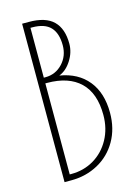

<svg xmlns="http://www.w3.org/2000/svg" viewBox="-115 -814 632 878"><g transform="rotate(-15 201.5 -375.0)"><path d="M79 -750H111Q190 -750 227 -713.5Q264 -677 264 -606Q264 -565 240 -527.5Q216 -490 182 -477Q268 -463 315 -405Q362 -347 362 -253Q362 -178 329 -120.5Q296 -63 238.5 -31.5Q181 0 111 0H79ZM119 -486Q167 -486 200 -521Q233 -556 233 -607Q233 -664 205.5 -693Q178 -722 119 -722H111V-486ZM119 -28Q178 -28 226 -56.5Q274 -85 302 -136Q330 -187 330 -251Q330 -354 275.5 -406.5Q221 -459 119 -459H111V-28Z"/></g></svg>

Font: Poiret One
Style: Regular
Weight: 400
Designer: Denis Masharov (denis.masharov@gmail.com), Cyreal (Charset Expansion)
Foundry: Denis Masharov
Version: Version 1.101